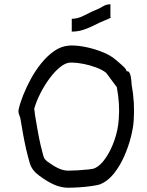

<svg xmlns="http://www.w3.org/2000/svg" viewBox="-20 -870 689 899"><path d="M299 9Q267 9 234.5 -5Q202 -19 163 -48Q129 -73 119.5 -106Q110 -139 102 -173Q94 -209 87.5 -245Q81 -281 75 -318Q74 -322 69.5 -333.5Q65 -345 67 -356Q73 -385 88 -423Q103 -461 124.5 -500.5Q146 -540 173.5 -574Q201 -608 233 -630.5Q265 -653 299 -656Q304 -657 309 -657Q314 -657 318 -657Q347 -657 385 -649Q423 -641 460.5 -626Q498 -611 522 -590Q546 -570 559 -557.5Q572 -545 573 -536Q582 -538 586.5 -529Q591 -520 593 -508Q595 -496 595.5 -486.5Q596 -477 596 -476Q604 -433 606.5 -390Q609 -347 606 -306Q604 -272 592.5 -227Q581 -182 561 -137Q541 -92 513 -57Q485 -22 449 -7Q437 -3 410 1Q383 5 352.5 7Q322 9 299 9ZM299 -71Q318 -71 344.5 -72.5Q371 -74 393.5 -76.5Q416 -79 423 -82Q449 -93 474 -129Q499 -165 516 -214Q533 -263 536 -312Q542 -382 527 -462L477 -529Q460 -543 430.5 -554Q401 -565 370 -571Q339 -577 318 -577H307Q285 -575 260.5 -555Q236 -535 212.5 -503.5Q189 -472 170 -435Q151 -398 140 -360Q141 -356 142 -349Q143 -342 144 -331Q150 -296 156 -261Q162 -226 170 -191Q178 -160 181.5 -145.5Q185 -131 190 -125Q195 -119 204 -112Q233 -91 255.5 -81Q278 -71 299 -71ZM316 -722V-782Q345 -782 376 -798.5Q407 -815 441 -829Q447 -831 462.5 -840.5Q478 -850 497 -850V-790Q504 -790 492.5 -784Q481 -778 467 -773Q449 -766 425 -753.5Q401 -741 373.5 -731.5Q346 -722 316 -722Z"/></svg>

Font: Syne Tactile
Style: Regular
Weight: 400
Designer: Lucas Descroix
Foundry: Bonjour Monde
Version: Version 2.100; ttfautohint (v1.8.3)